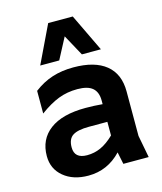

<svg xmlns="http://www.w3.org/2000/svg" viewBox="-117 -868 815 966"><g transform="rotate(-15 290.0 -385.0)"><path d="M408 0 395 -63Q324 12 224 12Q145 12 95.5 -29Q46 -70 46 -137Q46 -224 110.5 -272.5Q175 -321 297 -321Q341 -321 385 -317V-336Q385 -380 360 -401.5Q335 -423 281 -423Q228 -423 182.5 -405.5Q137 -388 84 -349V-467Q130 -502 180 -518Q230 -534 290 -534Q401 -534 459.5 -486.5Q518 -439 518 -348V-116L540 0ZM244 -89Q282 -89 316 -104.5Q350 -120 385 -154V-225H289Q231 -225 204.5 -208Q178 -191 178 -147Q178 -89 244 -89ZM226 -782H354L448 -586H349L289 -696L231 -586H132Z"/></g></svg>

Font: AmikoBold
Style: Bold
Weight: 700
Designer: Pablo Impallari, Rodrigo Fuenzalida, Andres Torresi
Foundry: Impallari Type
Version: Version 1.000; ttfautohint (v1.3)